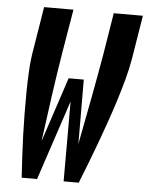

<svg xmlns="http://www.w3.org/2000/svg" viewBox="-53 -778 632 821"><g transform="rotate(5 263.5 -367.5)"><path d="M71 0Q68 -45 65.5 -91Q63 -137 61.5 -182.5Q60 -228 59.5 -274Q59 -320 59.5 -366Q60 -412 62.5 -458.5Q65 -505 73 -551L103 -735H229L198 -551Q182 -454 168.5 -357Q155 -260 142 -163L234 -441H299L300 -163L303 -181Q321 -273 338.5 -366Q356 -459 372 -551L402 -735H527L497 -551Q489 -504 476.5 -458Q464 -412 449.5 -366Q435 -320 419 -274Q403 -228 386 -182Q369 -136 351.5 -90.5Q334 -45 316 0H251V-343L137 0Z"/></g></svg>

Font: Iosevka Curly XBdObl
Style: Regular
Weight: 800
Italic angle: -9°
Monospace: yes
Designer: Belleve Invis
Foundry: Belleve Invis
Version: Version 11.1.0; ttfautohint (v1.8.3)